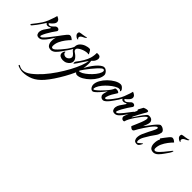

<svg xmlns="http://www.w3.org/2000/svg" viewBox="-18 -1045 2129 2129"><g transform="rotate(45 1047.0 19.5)"><path d="M142 13Q114 13 104.5 -5.5Q95 -24 98 -43Q102 -69 115.5 -90Q129 -111 143 -130Q153 -143 157.5 -152Q162 -161 154 -162Q149 -158 138 -154Q127 -150 116 -150Q107 -150 99 -154Q91 -158 88 -168Q78 -152 69 -138.5Q60 -125 52 -113Q37 -92 24 -73.5Q11 -55 -10 -31Q-17 -23 -23 -23Q-29 -23 -29 -30Q-29 -34 -26 -38Q-3 -66 12 -86.5Q27 -107 47 -135Q67 -165 82 -202Q97 -239 106 -268.5Q115 -298 116 -304Q142 -294 152.5 -282Q163 -270 163 -256Q163 -237 145.5 -217Q128 -197 105 -180Q114 -167 126 -167Q139 -167 152.5 -178Q166 -189 173 -196Q189 -216 208 -216Q219 -216 227.5 -209.5Q236 -203 236 -193Q236 -188 233 -183Q218 -163 199 -134Q180 -105 164.5 -76.5Q149 -48 142 -28Q141 -24 140.5 -21.5Q140 -19 140 -17Q140 -9 147 -9Q152 -9 159 -13Q166 -17 170 -21Q188 -37 215 -71Q242 -105 265 -136Q279 -156 284 -156Q289 -156 284.5 -143Q280 -130 269 -113Q254 -92 234.5 -62.5Q215 -33 191.5 -10Q168 13 142 13Z M456 -279Q437 -283 421.5 -299Q406 -315 410 -335Q412 -346 418 -349Q424 -352 440 -354Q458 -356 464.5 -357Q471 -358 477.5 -359.5Q484 -361 502 -364Q506 -365 512 -369Q518 -373 516 -364Q516 -360 509.5 -354.5Q503 -349 498 -347Q487 -342 473.5 -335Q460 -328 453 -316Q450 -310 450 -305Q450 -291 460 -289Q462 -289 462 -286Q462 -284 460 -281Q458 -278 456 -279ZM332 14Q295 14 280.5 -9Q266 -32 266 -63Q266 -110 283 -141Q273 -146 278 -153Q290 -169 306 -191Q322 -213 337.5 -231Q353 -249 363 -252Q366 -253 371 -253Q387 -253 400.5 -242Q414 -231 418 -228Q394 -204 370.5 -173Q347 -142 331 -107Q315 -72 315 -36Q315 -23 320 -17.5Q325 -12 332 -12Q347 -12 363 -26Q381 -42 408.5 -73.5Q436 -105 459 -136Q473 -156 478 -156Q483 -156 478.5 -143Q474 -130 463 -113Q449 -94 429 -64.5Q409 -35 386 -12Q373 1 358.5 7.5Q344 14 332 14Z M506 0Q481 0 461 -11.5Q441 -23 441 -48Q441 -57 444 -67Q448 -81 455.5 -85.5Q463 -90 462 -83Q460 -73 466 -65Q472 -57 482 -52Q494 -47 502 -47Q522 -47 538.5 -62.5Q555 -78 555 -96Q555 -108 548 -116Q536 -133 521.5 -142.5Q507 -152 499 -170L498 -168Q490 -152 480.5 -138.5Q471 -125 463 -113Q448 -92 434.5 -73.5Q421 -55 400 -31Q393 -23 387 -23Q381 -23 381 -30Q381 -34 384 -38Q407 -66 422.5 -86.5Q438 -107 457 -135Q467 -149 477.5 -166.5Q488 -184 493 -200Q492 -232 514 -255.5Q536 -279 568 -291Q600 -303 628 -301Q635 -301 642.5 -290Q650 -279 655.5 -267.5Q661 -256 662 -254V-252Q662 -249 659.5 -247Q657 -245 652 -249Q649 -250 642 -250Q627 -250 606 -244.5Q585 -239 564.5 -229Q544 -219 531 -207Q518 -195 520 -181Q522 -168 531 -161Q540 -154 553 -145.5Q566 -137 581 -120Q600 -98 600 -75Q600 -55 587 -38.5Q574 -22 556 -12Q535 0 506 0Z M282 409Q261 409 235.5 402Q210 395 201 388Q198 385 198 383Q198 379 202.5 377Q207 375 212 378Q225 386 237.5 390Q250 394 268 394Q312 394 362.5 355Q413 316 465 258Q514 202 558 137Q602 72 637 7Q672 -58 692.5 -112Q713 -166 716 -199Q705 -183 690.5 -162Q676 -141 669 -130Q659 -116 654 -107.5Q649 -99 643 -90Q637 -81 623 -63Q619 -58 616 -58Q612 -58 612 -69Q612 -74 613 -79.5Q614 -85 617 -89Q646 -125 670.5 -166.5Q695 -208 705 -242Q712 -268 714.5 -291.5Q717 -315 716 -324Q722 -326 727 -326Q732 -326 736 -326Q756 -326 765.5 -316Q775 -306 775 -291Q775 -278 767 -260Q761 -247 752 -237Q743 -227 733 -218Q735 -208 736 -197.5Q737 -187 737 -175Q737 -158 735 -139Q733 -120 730 -101Q742 -126 761 -155.5Q780 -185 802 -211Q824 -237 846.5 -254Q869 -271 888 -271Q904 -271 918 -260.5Q932 -250 940.5 -236Q949 -222 949 -212Q949 -178 928 -140Q907 -102 873.5 -69Q840 -36 803 -15Q766 6 734 6Q718 6 705 -10L703 -6Q679 48 648 103Q617 158 584 207.5Q551 257 519 294Q464 358 405 383.5Q346 409 282 409ZM716 -41Q727 -41 739 -45Q751 -49 761 -54Q789 -70 819 -96.5Q849 -123 873.5 -154Q898 -185 908 -213Q911 -221 911 -228Q911 -249 895 -249Q887 -249 877 -242Q860 -229 837 -204Q814 -179 790.5 -150Q767 -121 748 -94.5Q729 -68 720 -53Q719 -49 718 -46Q717 -43 716 -41Z M982 11Q966 11 955.5 0.5Q945 -10 940 -24Q935 -38 935 -48Q935 -82 956 -120Q977 -158 1010.5 -191Q1044 -224 1081 -245Q1118 -266 1150 -266Q1173 -266 1196 -235Q1198 -232 1200.5 -227Q1203 -222 1203 -217Q1203 -208 1196 -205Q1195 -204 1191.5 -211.5Q1188 -219 1170 -219Q1153 -219 1125 -203Q1097 -187 1066.5 -161Q1036 -135 1011.5 -105Q987 -75 976 -47Q974 -40 972 -33Q970 -26 970 -21Q970 -12 976 -12Q982 -12 992 -19Q1013 -34 1036 -56.5Q1059 -79 1080.5 -103.5Q1102 -128 1117 -150Q1132 -172 1136 -186Q1138 -194 1159 -194Q1176 -194 1188 -186.5Q1200 -179 1194 -170Q1176 -143 1159 -113.5Q1142 -84 1134 -54Q1133 -50 1132.5 -47Q1132 -44 1132 -42Q1132 -32 1140 -32Q1149 -32 1160 -41Q1181 -61 1204.5 -92.5Q1228 -124 1253 -155Q1262 -165 1265 -165Q1268 -165 1268 -160Q1268 -156 1266 -152Q1262 -142 1255 -131.5Q1248 -121 1242 -113Q1237 -106 1225 -88Q1213 -70 1197 -50Q1181 -30 1164 -15.5Q1147 -1 1132 -1Q1111 -1 1098.5 -14.5Q1086 -28 1086 -39Q1086 -53 1087 -58Q1089 -68 1093.5 -82Q1098 -96 1102 -109Q1094 -98 1078 -78Q1062 -58 1043.5 -37.5Q1025 -17 1008 -3Q991 11 982 11Z M1330 13Q1302 13 1292.5 -5.5Q1283 -24 1286 -43Q1290 -69 1303.5 -90Q1317 -111 1331 -130Q1341 -143 1345.5 -152Q1350 -161 1342 -162Q1337 -158 1326 -154Q1315 -150 1304 -150Q1295 -150 1287 -154Q1279 -158 1276 -168Q1266 -152 1257 -138.5Q1248 -125 1240 -113Q1225 -92 1212 -73.5Q1199 -55 1178 -31Q1171 -23 1165 -23Q1159 -23 1159 -30Q1159 -34 1162 -38Q1185 -66 1200 -86.5Q1215 -107 1235 -135Q1255 -165 1270 -202Q1285 -239 1294 -268.5Q1303 -298 1304 -304Q1330 -294 1340.5 -282Q1351 -270 1351 -256Q1351 -237 1333.5 -217Q1316 -197 1293 -180Q1302 -167 1314 -167Q1327 -167 1340.5 -178Q1354 -189 1361 -196Q1377 -216 1396 -216Q1407 -216 1415.5 -209.5Q1424 -203 1424 -193Q1424 -188 1421 -183Q1406 -163 1387 -134Q1368 -105 1352.5 -76.5Q1337 -48 1330 -28Q1329 -24 1328.5 -21.5Q1328 -19 1328 -17Q1328 -9 1335 -9Q1340 -9 1347 -13Q1354 -17 1358 -21Q1376 -37 1403 -71Q1430 -105 1453 -136Q1467 -156 1472 -156Q1477 -156 1472.5 -143Q1468 -130 1457 -113Q1442 -92 1422.5 -62.5Q1403 -33 1379.5 -10Q1356 13 1330 13Z M1741 78Q1711 78 1701.5 60Q1692 42 1692 26Q1692 -8 1707.5 -43.5Q1723 -79 1741 -114Q1749 -129 1759 -148Q1769 -167 1776 -184Q1783 -201 1783 -209Q1783 -218 1775 -218Q1763 -218 1746 -201Q1729 -184 1709 -157Q1689 -130 1670.5 -102Q1652 -74 1638.5 -51Q1625 -28 1620 -18Q1611 2 1596 2Q1580 2 1560 -21Q1569 -42 1582 -71.5Q1595 -101 1607 -131.5Q1619 -162 1624 -185Q1625 -190 1625.5 -194Q1626 -198 1626 -202Q1626 -218 1618 -218Q1610 -218 1599 -207Q1585 -195 1564.5 -169Q1544 -143 1523.5 -112.5Q1503 -82 1488 -54Q1473 -26 1469 -8Q1468 1 1454 1Q1441 1 1431 -9Q1421 -19 1421 -36Q1421 -40 1429 -59Q1437 -78 1448.5 -104Q1460 -130 1471 -153.5Q1482 -177 1488 -190Q1481 -196 1481.5 -200Q1482 -204 1483 -208L1512 -261Q1515 -263 1531 -268.5Q1547 -274 1560 -274Q1577 -274 1577 -262Q1577 -255 1570 -242Q1566 -236 1554 -215Q1542 -194 1528 -168Q1514 -142 1503.5 -121Q1493 -100 1493 -95Q1493 -91 1501.5 -103Q1510 -115 1522.5 -133.5Q1535 -152 1546.5 -169.5Q1558 -187 1564 -194Q1579 -212 1590.5 -227Q1602 -242 1621 -242Q1650 -242 1664 -228Q1678 -214 1678 -196Q1678 -179 1669 -155Q1660 -131 1652 -113Q1659 -119 1676 -142.5Q1693 -166 1714 -193Q1735 -220 1754.5 -240Q1774 -260 1786 -260Q1802 -260 1817 -252Q1832 -244 1841.5 -232Q1851 -220 1849 -207Q1842 -173 1825 -148.5Q1808 -124 1785 -91Q1765 -60 1745 -24Q1725 12 1725 41Q1725 49 1727.5 55.5Q1730 62 1735 62Q1740 62 1750 54Q1758 48 1765.5 40.5Q1773 33 1780 29Q1785 24 1787 24Q1793 24 1788 33Q1780 51 1769 64.5Q1758 78 1741 78Z M2062 -279Q2043 -283 2027.5 -299Q2012 -315 2016 -335Q2018 -346 2024 -349Q2030 -352 2046 -354Q2064 -356 2070.5 -357Q2077 -358 2083.5 -359.5Q2090 -361 2108 -364Q2112 -365 2118 -369Q2124 -373 2122 -364Q2122 -360 2115.5 -354.5Q2109 -349 2104 -347Q2093 -342 2079.5 -335Q2066 -328 2059 -316Q2056 -310 2056 -305Q2056 -291 2066 -289Q2068 -289 2068 -286Q2068 -284 2066 -281Q2064 -278 2062 -279ZM1938 14Q1901 14 1886.5 -9Q1872 -32 1872 -63Q1872 -110 1889 -141Q1879 -146 1884 -153Q1896 -169 1912 -191Q1928 -213 1943.5 -231Q1959 -249 1969 -252Q1972 -253 1977 -253Q1993 -253 2006.5 -242Q2020 -231 2024 -228Q2000 -204 1976.5 -173Q1953 -142 1937 -107Q1921 -72 1921 -36Q1921 -23 1926 -17.5Q1931 -12 1938 -12Q1953 -12 1969 -26Q1987 -42 2014.5 -73.5Q2042 -105 2065 -136Q2079 -156 2084 -156Q2089 -156 2084.5 -143Q2080 -130 2069 -113Q2055 -94 2035 -64.5Q2015 -35 1992 -12Q1979 1 1964.5 7.5Q1950 14 1938 14Z"/></g></svg>

Font: The Nautigal
Style: Bold
Weight: 700
Designer: Robert E. Leuschke
Foundry: Robert E. Leuschke
Version: Version 1.100; ttfautohint (v1.8.3)